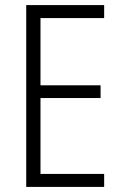

<svg xmlns="http://www.w3.org/2000/svg" viewBox="-20 -734 480 754"><path d="M389 0V-51H139V-349H375V-399H139V-663H389V-714H83V0Z"/></svg>

Font: Noto Sans Thai Looped Condensed Light
Style: Regular
Weight: 300
Width: 3
Designer: Sasikarn Vongin, Ben Mitchell
Foundry: The Fontpad Ltd
Version: Version 1.001